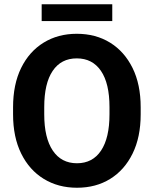

<svg xmlns="http://www.w3.org/2000/svg" viewBox="-20 -881 729 911"><path d="M647.5 -372.1V-338.4Q647.5 -230.5 609.1 -152.3Q570.8 -74.2 502.9 -32.2Q435.1 9.8 345.2 9.8Q256.3 9.8 187.7 -32.2Q119.1 -74.2 80.6 -152.3Q42 -230.5 42 -338.4V-372.1Q42 -480.5 80.3 -558.6Q118.7 -636.7 187 -678.7Q255.4 -720.7 344.2 -720.7Q434.1 -720.7 502.2 -678.7Q570.3 -636.7 608.9 -558.6Q647.5 -480.5 647.5 -372.1ZM499.5 -338.4V-373Q499.5 -485.4 459 -544.7Q418.5 -604 344.2 -604Q270 -604 230 -544.7Q189.9 -485.4 189.9 -373V-338.4Q189.9 -226.6 230.5 -166.5Q271 -106.4 345.2 -106.4Q419.4 -106.4 459.5 -166.5Q499.5 -226.6 499.5 -338.4ZM512.7 -860.8V-781.2H177.7V-860.8Z"/></svg>

Font: Vazirmatn RD UI
Style: Bold
Weight: 700
Designer: Saber Rastikerdar
Foundry: Saber Rastikerdar
Version: Version 33.003